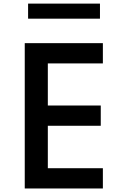

<svg xmlns="http://www.w3.org/2000/svg" viewBox="-20 -1070 690 1090"><path d="M120.5 0V-825H564V-710H251.5V-471H552V-356H251.5V-115H564V0ZM139.5 -964V-1049.5H547.5V-964Z"/></svg>

Font: Spartan Thin SemiBold
Style: Regular
Weight: 600
Version: Version 1.004